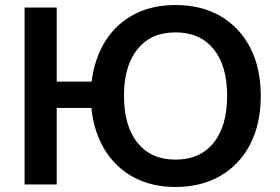

<svg xmlns="http://www.w3.org/2000/svg" viewBox="-20 -735 1114 765"><path d="M679 10Q585 10 513 -28.5Q441 -67 397.5 -138Q354 -209 344 -305H206V0H78V-705H206V-410H345Q357 -504 400.5 -572.5Q444 -641 515 -678Q586 -715 679 -715Q783 -715 859 -670.5Q935 -626 977 -545Q1019 -464 1019 -353Q1019 -242 977 -160.5Q935 -79 858.5 -34.5Q782 10 679 10ZM679 -99Q777 -99 831 -166Q885 -233 885 -353Q885 -473 831 -539.5Q777 -606 679 -606Q582 -606 528 -539.5Q474 -473 474 -353Q474 -233 528 -166Q582 -99 679 -99Z"/></svg>

Font: MulishBold
Style: Bold
Weight: 700
Designer: Vernon Adams
Foundry: Vernon Adams
Version: Version 3.602; ttfautohint (v1.8.3)